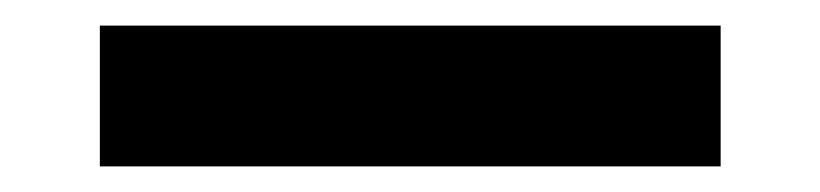

<svg xmlns="http://www.w3.org/2000/svg" viewBox="-20 57 641 150"><path d="M543 187H58V77H543Z"/></svg>

Font: Keania One
Style: Regular
Weight: 400
Designer: Julia Petretta
Foundry: Julia Petretta
Version: Version 1.003